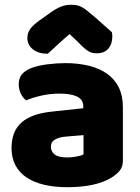

<svg xmlns="http://www.w3.org/2000/svg" viewBox="-20 -764 584 800"><path d="M260 -108Q277 -108 297.5 -111.5Q318 -115 328 -121V-201L256 -195Q228 -193 210 -183Q192 -173 192 -153Q192 -133 207.5 -120.5Q223 -108 260 -108ZM252 -501Q306 -501 350.5 -490Q395 -479 426.5 -456.5Q458 -434 475 -399.5Q492 -365 492 -318V-94Q492 -68 477.5 -51.5Q463 -35 443 -23Q378 16 260 16Q207 16 164.5 6Q122 -4 91.5 -24Q61 -44 44.5 -75Q28 -106 28 -147Q28 -216 69 -253Q110 -290 196 -299L327 -313V-320Q327 -349 301.5 -361.5Q276 -374 228 -374Q190 -374 154 -366Q118 -358 89 -346Q76 -355 67 -373.5Q58 -392 58 -412Q58 -438 70.5 -453.5Q83 -469 109 -480Q138 -491 177.5 -496Q217 -501 252 -501ZM270 -622Q236 -593 217 -575Q198 -557 179 -540Q140 -540 117 -558.5Q94 -577 94 -606Q94 -626 105 -642Q116 -658 142 -677L191 -712Q215 -729 234.5 -736.5Q254 -744 274 -744Q287 -744 297.5 -742.5Q308 -741 319 -735.5Q330 -730 343 -719.5Q356 -709 376 -692L446 -630Q447 -625 447.5 -621Q448 -617 448 -612Q448 -581 431.5 -561.5Q415 -542 384 -542Q374 -542 366 -543.5Q358 -545 349.5 -550Q341 -555 330 -564.5Q319 -574 304 -590Z"/></svg>

Font: Baloo Tammudu
Style: Regular
Weight: 400
Designer: Omkar Shende and Ek Type
Foundry: Ek Type
Version: Version 1.007;PS 1.000;hotconv 1.0.88;makeotf.lib2.5.647800